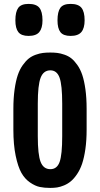

<svg xmlns="http://www.w3.org/2000/svg" viewBox="-20 -947 508 975"><path d="M234.9 7.3Q205.1 7.3 181.9 2.4Q158.7 -2.4 132.3 -20.5Q106 -38.6 88.6 -69.3Q71.3 -100.1 59.6 -156Q47.9 -211.9 47.9 -288.6V-394Q47.9 -448.2 54 -491.9Q60.1 -535.6 70.1 -565.2Q80.1 -594.7 95.5 -616.2Q110.8 -637.7 126.2 -649.9Q141.6 -662.1 161.9 -669.2Q182.1 -676.3 198.5 -678.2Q214.8 -680.2 235.4 -680.2Q255.4 -680.2 271.2 -678.2Q287.1 -676.3 307.1 -669.4Q327.1 -662.6 342 -650.9Q356.9 -639.2 372.3 -617.7Q387.7 -596.2 397.7 -566.7Q407.7 -537.1 413.8 -493.2Q419.9 -449.2 419.9 -394V-288.6Q419.9 -234.4 413.6 -190.2Q407.2 -146 397 -115.7Q386.7 -85.4 371.3 -62.7Q356 -40 340.3 -26.9Q324.7 -13.7 305.4 -5.6Q286.1 2.4 269.8 4.9Q253.4 7.3 234.9 7.3ZM235.8 -87.9Q269.5 -87.9 282.7 -124.5Q295.9 -161.1 295.9 -255.4V-420.9Q295.9 -515.1 282.5 -552.5Q269 -589.8 235.8 -589.8Q200.7 -589.8 186.3 -552.2Q171.9 -514.6 171.9 -420.9V-255.4Q171.9 -161.6 186.3 -124.8Q200.7 -87.9 235.8 -87.9ZM338.4 -764.6Q301.8 -764.6 286.9 -783.7Q272 -802.7 272 -843.8Q272 -887.2 286.4 -907.2Q300.8 -927.2 338.4 -927.2Q377.4 -927.2 393.6 -907.5Q409.7 -887.7 409.7 -843.8Q409.7 -804.2 393.3 -784.4Q377 -764.6 338.4 -764.6ZM125 -764.6Q88.4 -764.6 73.2 -783.9Q58.1 -803.2 58.1 -843.8Q58.1 -887.2 72.8 -907.2Q87.4 -927.2 125 -927.2Q164.1 -927.2 179.9 -907.5Q195.8 -887.7 195.8 -843.8Q195.8 -804.2 179.7 -784.4Q163.6 -764.6 125 -764.6Z"/></svg>

Font: FjallaOne
Style: Regular
Weight: 400
Designer: Irina Smirnova
Foundry: Irina Smirnova
Version: Version 1.001